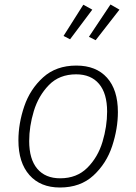

<svg xmlns="http://www.w3.org/2000/svg" viewBox="-20 -824 606 855"><path d="M62 -199Q62 -274 88 -350.5Q114 -427 172 -479.5Q230 -532 320 -532Q408 -532 456.5 -478Q505 -424 505 -325Q505 -251 479.5 -173.5Q454 -96 396 -42.5Q338 11 247 11Q160 11 111 -44.5Q62 -100 62 -199ZM457 -327Q457 -408 421 -450.5Q385 -493 319 -493Q244 -493 197.5 -445Q151 -397 130.5 -329Q110 -261 110 -196Q110 -115 146 -72.5Q182 -30 248 -30Q322 -30 369 -77Q416 -124 436.5 -192.5Q457 -261 457 -327ZM472 -804 512 -781 406 -645 376 -660ZM351 -803 391 -781 292 -649 263 -664Z"/></svg>

Font: Fira Sans ExtraLight
Style: Italic
Weight: 275
Italic angle: -8°
Designer: Carrois Corporate & Edenspiekermann AG
Foundry: Carrois Corporate GbR & Edenspiekermann AG
Version: Version 4.203